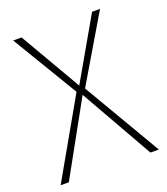

<svg xmlns="http://www.w3.org/2000/svg" viewBox="-127 -771 747 860"><g transform="rotate(-20 246.0 -341.0)"><path d="M482 0H442L245 -347L53 0H14L224 -369L36 -682H76L245 -391L412 -682H450L265 -370Z"/></g></svg>

Font: FiraSans
Style: Regular
Weight: 200
Designer: Carrois Corporate & Edenspiekermann AG
Foundry: Carrois Corporate GbR & Edenspiekermann AG
Version: Version 3.106;PS 003.106;hotconv 1.0.70;makeotf.lib2.5.58329